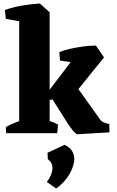

<svg xmlns="http://www.w3.org/2000/svg" viewBox="-20 -757 665 1091"><path d="M89 0V-684L207 -737L262 -687V0ZM203 -178 194 -203 255 -238 413 -445 525 -498 571 -431 396 -214ZM417 6Q403 -4 392.5 -17Q382 -30 369 -49L265 -213L414 -267L550 -76Q558 -66 571.5 -61Q585 -56 601 -52L602 -5ZM13 -650 8 -700Q52 -716 103 -725Q154 -734 207 -737L206 -666L130 -629ZM321 -413 317 -461Q347 -473 382 -480.5Q417 -488 453.5 -493Q490 -498 525 -498L521 -426L448 -394ZM15 0 13 -35Q42 -52 75.5 -64Q109 -76 137 -83L127 0ZM186 0 199 -85Q227 -80 257 -71Q287 -62 310 -49L305 0ZM299 314 246 277Q275 239 278 204Q281 169 252 148L250 111L347 66Q382 83 394 109Q406 135 400.5 165Q395 195 379 224.5Q363 254 341 277.5Q319 301 299 314Z"/></svg>

Font: Eczar
Style: Bold
Weight: 700
Designer: Vaibhav Singh
Foundry: Rosetta Type Foundry
Version: Version 2.000